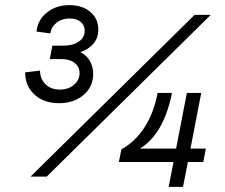

<svg xmlns="http://www.w3.org/2000/svg" viewBox="-20 -728 877 748"><path d="M78 -446 136 -453Q136 -420 157.5 -399.5Q179 -379 213 -379Q246 -379 268 -397.5Q290 -416 290 -443Q290 -468 270.5 -483Q251 -498 219 -498H174L184 -550H226Q264 -550 287 -566Q310 -582 310 -608Q310 -630 294 -643Q278 -656 251 -656Q222 -656 201 -640Q180 -624 176 -598L122 -605Q127 -651 163 -679.5Q199 -708 251 -708Q301 -708 332 -681.5Q363 -655 363 -613Q363 -581 344.5 -558.5Q326 -536 293 -525Q316 -514 329.5 -491.5Q343 -469 343 -440Q343 -390 305.5 -358Q268 -326 210 -326Q151 -326 114.5 -359.5Q78 -393 78 -446ZM801 -670 162 -40H99L738 -670ZM594 -366H650Q618 -206 525 -149H666L708 -366H764L722 -149H782L772 -97H712L693 0H637L656 -97H443L453 -146Q508 -177 544 -233.5Q580 -290 594 -366Z"/></svg>

Font: MedMera Sans
Style: Italic
Weight: 400
Italic angle: -11°
Designer: Kasper Nordkvist
Foundry: UNCUT.wtf
Version: Version 1.300